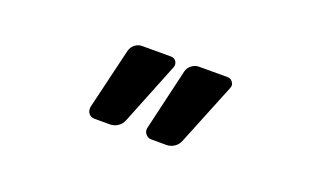

<svg xmlns="http://www.w3.org/2000/svg" viewBox="-46 -738 1092 671"><g transform="rotate(20 500.0 -402.0)"><path d="M535.2 -253.9Q522.5 -253.9 514.2 -264.2Q505.9 -274.4 508.8 -287.1L562.5 -516.6Q566.4 -531.2 578.6 -540.5Q590.8 -549.8 605.5 -549.8H711.9Q723.6 -549.8 730.5 -540Q735.4 -533.2 735.4 -527.3Q735.4 -522.5 733.4 -517.6L639.6 -286.1Q633.8 -271.5 620.6 -262.7Q607.4 -253.9 591.8 -253.9ZM324.2 -253.9Q310.5 -253.9 302.7 -263.7Q296.9 -271.5 296.9 -280.3Q296.9 -284.2 296.9 -287.1L351.6 -516.6Q355.5 -531.2 367.2 -540.5Q378.9 -549.8 394.5 -549.8H501Q513.7 -549.8 520.5 -540Q524.4 -533.2 524.4 -527.3Q524.4 -522.5 522.5 -517.6L429.7 -286.1Q423.8 -271.5 410.6 -262.7Q397.5 -253.9 381.8 -253.9Z"/></g></svg>

Font: Rounded-L Mgen+ 1m bold
Style: Bold
Weight: 700
Designer: [Source Han Sans]
Ryoko NISHIZUKA  (kana & ideographs); Paul D. Hunt (Latin, Greek & Cyrillic); Wenlong ZHANG  (bopomofo
Version: Version 1.059.20150602